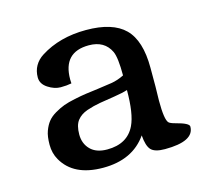

<svg xmlns="http://www.w3.org/2000/svg" viewBox="-68 -745 618 563"><g transform="rotate(-15 240.5 -463.5)"><path d="M390.1 -509.3V-452.1L389.2 -409.2Q389.2 -351.6 399.4 -341.3Q403.8 -336.9 418.9 -333Q458.5 -322.8 458.5 -312.5Q458.5 -267.6 369.6 -267.6Q338.9 -267.6 327.6 -279.8Q316.4 -292 314 -324.2Q270.5 -261.7 180.9 -261.7Q91.3 -261.7 57.6 -321.3Q45.9 -341.8 45.9 -367.4Q45.9 -393.1 51.8 -408.9Q57.6 -424.8 66.2 -435.5Q74.7 -446.3 89.8 -455.1Q105 -463.9 118.2 -468.8Q131.3 -473.6 152.3 -478Q173.3 -482.4 187.7 -484.4Q202.1 -486.3 225.1 -489.3Q248 -492.2 267.6 -495.4Q287.1 -498.5 306.6 -508.3Q306.6 -562.5 297.9 -581.5Q279.8 -619.6 232.4 -619.6Q153.8 -619.6 153.8 -537.1L154.3 -524.9Q140.1 -522 121.3 -522Q102.5 -522 83 -534.7Q63.5 -547.4 63.5 -567.1Q63.5 -586.9 72.3 -602.3Q81.1 -617.7 97.2 -627.9Q155.3 -665 235.8 -665Q316.4 -665 353.3 -628.4Q390.1 -591.8 390.1 -509.3ZM206.1 -310.5Q267.6 -310.5 290.5 -358.4Q306.6 -392.1 306.6 -463.9Q291.5 -459 266.1 -455.1Q240.7 -451.2 220.5 -447.8Q200.2 -444.3 180.2 -437.5Q160.2 -430.7 148.9 -416.3Q137.7 -401.9 137.7 -374Q137.7 -346.2 155.3 -328.4Q172.9 -310.5 206.1 -310.5Z"/></g></svg>

Font: Corben
Style: Regular
Weight: 400
Designer: vernon adams
Foundry: vernon adams
Version: Version 1.101